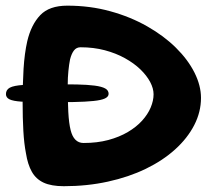

<svg xmlns="http://www.w3.org/2000/svg" viewBox="-38 -630 742 662"><path d="M117.5 -277.5Q66 -277.5 36.5 -279.5Q7 -281.5 -5.2 -287.5Q-17.5 -293.5 -17.5 -305.5Q-17.5 -320.5 -4 -327.8Q9.5 -335 43 -337.2Q76.5 -339.5 137.5 -339.5Q189 -339.5 226.5 -338.8Q264 -338 288.5 -334.8Q313 -331.5 324.8 -325Q336.5 -318.5 336.5 -306.5Q336.5 -296.5 323.8 -290.5Q311 -284.5 284 -281.8Q257 -279 215.8 -278.2Q174.5 -277.5 117.5 -277.5ZM182 12Q139 12 112.5 -0.2Q86 -12.5 71.8 -37.8Q57.5 -63 51.5 -101.5Q45 -134.5 42.5 -178.8Q40 -223 40 -277Q40 -338.5 43.2 -392.2Q46.5 -446 56 -488Q69.5 -545 100.8 -577.8Q132 -610.5 194 -610.5Q272.5 -610.5 342.2 -591.2Q412 -572 469.5 -539.2Q527 -506.5 568.5 -465.5Q610 -424.5 632.5 -379.8Q655 -335 655 -292.5Q655 -244 631.8 -198.8Q608.5 -153.5 566 -115Q523.5 -76.5 464.8 -48Q406 -19.5 334.2 -3.8Q262.5 12 182 12ZM250 -137Q297 -137 335.2 -147.2Q373.5 -157.5 402.8 -174.8Q432 -192 451.8 -213.8Q471.5 -235.5 481.5 -259.2Q491.5 -283 491.5 -305Q491.5 -325 479.8 -347.2Q468 -369.5 446 -390.8Q424 -412 393 -429.2Q362 -446.5 323.2 -456.8Q284.5 -467 239.5 -467Q225.5 -467 217 -456Q208.5 -445 203.5 -425Q200 -407.5 197.8 -385Q195.5 -362.5 195.5 -337.5Q195.5 -283 197.5 -244.2Q199.5 -205.5 205.5 -181.5Q216.5 -137 250 -137Z"/></svg>

Font: Gluten Medium
Style: Regular
Weight: 500
Designer: Tyler Finck
Foundry: Etcetera Type Company
Version: Version 1.300